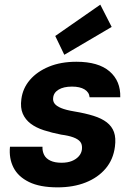

<svg xmlns="http://www.w3.org/2000/svg" viewBox="-20 -795 582 827"><path d="M228 12Q152 12 105 -11Q58 -34 38 -73.5Q18 -113 23 -163H163Q162 -144 170 -128Q178 -112 197 -103Q216 -94 245 -94Q271 -94 289.5 -101.5Q308 -109 319.5 -122Q331 -135 333 -152Q335 -173 325.5 -184.5Q316 -196 295.5 -203.5Q275 -211 244 -215Q203 -223 169 -234Q135 -245 112 -262.5Q89 -280 78 -305.5Q67 -331 72 -368Q78 -415 109 -451Q140 -487 191 -508Q242 -529 309 -529Q404 -529 452 -487.5Q500 -446 498 -376H366Q364 -398 344 -410Q324 -422 290 -422Q254 -422 232.5 -409Q211 -396 209 -374Q207 -360 215 -349Q223 -338 243.5 -329.5Q264 -321 300 -315Q348 -307 383 -296Q418 -285 440 -268Q462 -251 471 -226Q480 -201 475 -163Q468 -108 435 -69Q402 -30 349 -9Q296 12 228 12ZM257 -559 218 -640 412 -775 461 -679Z"/></svg>

Font: DM Sans 11pt ExtraBold
Style: Italic
Weight: 800
Italic angle: -10°
Version: Version 4.004;gftools[0.9.30]